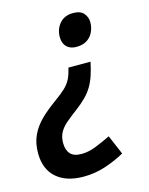

<svg xmlns="http://www.w3.org/2000/svg" viewBox="-123 -617 683 880"><g transform="rotate(-15 218.5 -177.5)"><path d="M330 -310Q323 -276 314 -248.5Q305 -221 291.5 -198Q278 -175 257.5 -154.5Q237 -134 209 -113Q178 -90 156 -71Q134 -52 123 -31Q112 -10 112 18Q112 51 128.5 69.5Q145 88 181 88Q214 88 248.5 74.5Q283 61 322 42L361 134Q318 158 268 174.5Q218 191 164 191Q82 191 35.5 150Q-11 109 -11 33Q-11 -15 6.5 -52Q24 -89 55 -119Q86 -149 128 -179Q160 -202 178.5 -219.5Q197 -237 207.5 -257.5Q218 -278 225 -310ZM310 -546Q345 -546 360.5 -527.5Q376 -509 376 -485Q376 -462 366.5 -440.5Q357 -419 337 -405.5Q317 -392 285 -392Q257 -392 240 -408.5Q223 -425 223 -455Q223 -493 246 -519.5Q269 -546 310 -546Z"/></g></svg>

Font: Noto Sans Display SemiBold
Style: Italic
Weight: 600
Italic angle: -12°
Designer: Monotype Design Team
Foundry: Monotype Imaging Inc.
Version: Version 2.003